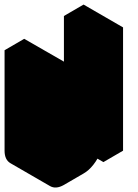

<svg xmlns="http://www.w3.org/2000/svg" viewBox="-63 -770 603 841"><path d="M130 -450 217 -500V-60L390 -160V-600L476 -650V-110L390 -60V-160Q390 -134 378 -104Q366 -74 346 -48.5Q326 -23 303 -10L217 40Q182 60 156 45Q130 30 130 -10ZM390 -160V-60L217 -160V-260ZM476 -650 390 -600 217 -700 303 -750ZM390 -600V-160L217 -260V-700ZM217 -500 130 -450 -43 -550 43 -600ZM390 -160 217 -60 43 -160 217 -260ZM130 -450V-10Q130 30 156 45L-17 -55Q-43 -70 -43 -110V-550Z"/></svg>

Font: Nabla Normal
Style: Regular
Weight: 400
Designer: Arthur Reinders Folmer
Version: Version 1.000